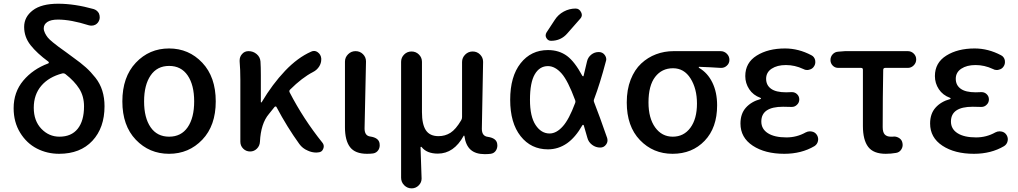

<svg xmlns="http://www.w3.org/2000/svg" viewBox="-20 -830 5580 1052"><path d="M305.7 -81.1Q371.1 -81.1 405.8 -124.5Q440.4 -168 440.4 -247.1Q440.4 -302.7 414.1 -344.2Q387.7 -385.7 338.9 -423.8Q331.1 -429.7 321.3 -427.7Q247.1 -408.2 206.1 -359.9Q165 -311.5 165 -239.7Q165 -168 206.5 -124.5Q248 -81.1 305.7 -81.1ZM493.2 -780.3Q511.7 -774.4 521.5 -757.8Q526.4 -747.1 526.4 -735.4Q526.4 -728.5 524.4 -721.7Q518.6 -703.1 502 -694.3Q492.2 -689.5 481.4 -689.5Q474.6 -689.5 466.8 -691.4Q368.2 -722.7 297.9 -722.7Q258.8 -722.7 239.3 -709.5Q219.7 -696.3 219.7 -674.8Q219.7 -662.1 226.6 -648.4Q233.4 -634.8 241.7 -624.5Q250 -614.3 269 -598.6Q288.1 -583 300.8 -573.7Q313.5 -564.5 340.8 -544.9Q368.2 -525.4 381.8 -514.6Q422.9 -485.4 450.2 -460.9Q477.5 -436.5 502.9 -404.3Q528.3 -372.1 540.5 -333Q552.7 -293.9 552.7 -248Q552.7 -129.9 486.3 -58.6Q419.9 12.7 303.7 12.7Q238.3 12.7 182.1 -16.1Q126 -44.9 90.3 -103Q54.7 -161.1 54.7 -237.3Q54.7 -325.2 107.4 -388.2Q160.2 -451.2 244.1 -482.4Q247.1 -483.4 247.6 -486.8Q248 -490.2 245.1 -492.2Q182.6 -538.1 147.5 -582.5Q112.3 -627 112.3 -682.6Q112.3 -737.3 159.7 -773.4Q207 -809.6 298.8 -809.6Q388.7 -809.6 493.2 -780.3Z M906.2 12.7Q797.9 12.7 724.1 -64.5Q650.4 -141.6 650.4 -274.4Q650.4 -408.2 724.1 -486.3Q797.9 -564.5 906.2 -564.5Q1014.6 -564.5 1088.4 -486.3Q1162.1 -408.2 1162.1 -274.4Q1162.1 -141.6 1088.4 -64.5Q1014.6 12.7 906.2 12.7ZM1043.9 -274.4Q1043.9 -364.3 1008.3 -416.5Q972.7 -468.8 906.7 -468.8Q840.8 -468.8 805.2 -416.5Q769.5 -364.3 769.5 -274.4Q769.5 -184.6 805.2 -132.8Q840.8 -81.1 906.7 -81.1Q972.7 -81.1 1008.3 -132.8Q1043.9 -184.6 1043.9 -274.4Z M1746.1 -48.8Q1753.9 -39.1 1753.9 -28.3Q1753.9 -21.5 1751 -14.6Q1744.1 3.9 1723.6 4.9Q1718.8 5.9 1713.9 5.9Q1688.5 5.9 1666 -4.9Q1637.7 -16.6 1620.1 -41Q1553.7 -132.8 1495.1 -243.2Q1494.1 -246.1 1490.7 -246.6Q1487.3 -247.1 1484.4 -244.1Q1458 -211.9 1453.1 -205.1Q1409.2 -153.3 1404.3 -53.7Q1403.3 -31.2 1387.7 -15.6Q1372.1 0 1350.6 0Q1328.1 0 1312.5 -15.6Q1296.9 -31.2 1296.9 -53.7V-393.6Q1296.9 -449.2 1293 -493.2Q1293 -496.1 1293 -499Q1293 -518.6 1305.7 -533.2Q1319.3 -549.8 1341.8 -549.8Q1367.2 -549.8 1386.2 -533.7Q1405.3 -517.6 1407.2 -493.2Q1409.2 -462.9 1409.2 -418.9V-271.5Q1409.2 -268.6 1411.1 -268.6Q1413.1 -268.6 1414.1 -270.5Q1472.7 -369.1 1542 -441.9Q1611.3 -514.6 1684.6 -546.9Q1692.4 -550.8 1700.2 -550.8Q1710.9 -550.8 1720.7 -543.9Q1738.3 -531.2 1740.2 -509.8Q1740.2 -506.8 1740.2 -503.9Q1740.2 -484.4 1729.5 -466.8Q1716.8 -446.3 1695.3 -435.5Q1634.8 -404.3 1569.3 -338.9Q1562.5 -332 1567.4 -323.2Q1642.6 -177.7 1746.1 -48.8Z M1991.2 12.7Q1925.8 12.7 1897.9 -23.9Q1870.1 -60.5 1870.1 -132.8V-492.2Q1870.1 -515.6 1887.2 -532.7Q1904.3 -549.8 1928.2 -549.8Q1952.1 -549.8 1968.8 -533.2Q1985.4 -516.6 1985.4 -493.2L1977.5 -126Q1977.5 -85.9 2008.8 -82Q2054.7 -75.2 2059.6 -44.9Q2060.5 -39.1 2060.5 -34.2Q2060.5 -20.5 2053.7 -8.8Q2043 7.8 2024.4 10.7Q2009.8 12.7 1991.2 12.7Z M2235.4 202.1Q2211.9 202.1 2194.8 185.1Q2177.7 168 2177.7 143.6V-491.2Q2177.7 -514.6 2194.3 -531.2Q2210.9 -547.9 2234.9 -547.9Q2258.8 -547.9 2275.4 -531.2Q2292 -514.6 2292 -491.2V-215.8Q2292 -148.4 2313.5 -116.2Q2335 -84 2382.8 -84Q2418.9 -84 2448.2 -102.5Q2477.5 -121.1 2506.8 -170.9Q2511.7 -178.7 2511.7 -188.5V-490.2Q2511.7 -513.7 2528.8 -530.8Q2545.9 -547.9 2569.8 -547.9Q2593.8 -547.9 2610.4 -531.2Q2627 -514.6 2627 -491.2L2620.1 -124Q2620.1 -84 2653.3 -80.1Q2699.2 -73.2 2704.1 -43Q2705.1 -38.1 2705.1 -33.2Q2705.1 -18.6 2698.2 -6.8Q2688.5 9.8 2668.9 12.7Q2654.3 14.6 2635.7 14.6Q2585.9 14.6 2558.6 -9.8Q2531.2 -34.2 2524.4 -85.9Q2523.4 -86.9 2522 -86.9Q2520.5 -86.9 2520.5 -85.9Q2466.8 11.7 2378.9 11.7Q2318.4 11.7 2290 -24.4Q2288.1 -26.4 2286.1 -25.4Q2284.2 -24.4 2284.2 -22.5L2290 148.4Q2290 168.9 2275.4 184.6Q2258.8 202.1 2235.4 202.1Z M3130.9 -264.6Q3134.8 -273.4 3130.9 -282.2Q3091.8 -387.7 3057.6 -426.8Q3021.5 -467.8 2982.4 -467.8Q2936.5 -467.8 2910.2 -422.9Q2883.8 -377.9 2883.8 -283.2Q2883.8 -191.4 2914.6 -145Q2945.3 -98.6 2991.2 -98.6Q3029.3 -98.6 3064.5 -138.7Q3097.7 -175.8 3130.9 -264.6ZM3235.4 -287.1Q3231.4 -278.3 3235.4 -269.5Q3264.6 -195.3 3306.6 -74.2Q3308.6 -67.4 3308.6 -60.5Q3308.6 -48.8 3300.8 -38.1Q3289.1 -21.5 3268.6 -21.5Q3244.1 -21.5 3224.1 -36.6Q3204.1 -51.8 3198.2 -75.2Q3186.5 -114.3 3178.7 -142.6Q3177.7 -145.5 3175.3 -146Q3172.9 -146.5 3170.9 -143.6Q3132.8 -77.1 3086.9 -44.9Q3039.1 -11.7 2982.4 -11.7Q2889.6 -11.7 2832.5 -84Q2775.4 -156.2 2775.4 -283.2Q2775.4 -411.1 2832.5 -483.4Q2889.6 -555.7 2982.4 -555.7Q3043 -555.7 3086.9 -523.4Q3128.9 -492.2 3170.9 -414.1Q3172.9 -412.1 3175.3 -412.1Q3177.7 -412.1 3177.7 -415Q3186.5 -449.2 3196.3 -493.2Q3201.2 -515.6 3219.2 -530.3Q3237.3 -544.9 3260.7 -544.9Q3281.2 -544.9 3293 -529.3Q3301.8 -517.6 3301.8 -504.9Q3301.8 -500 3299.8 -494.1Q3267.6 -372.1 3235.4 -287.1ZM3019.5 -720.7Q3038.1 -750 3068.8 -766.6Q3099.6 -783.2 3133.8 -783.2Q3154.3 -783.2 3164.1 -762.7Q3168 -754.9 3168 -748Q3168 -737.3 3159.2 -727.5L3088.9 -647.5Q3053.7 -606.4 2999 -606.4Q2982.4 -606.4 2973.6 -622.1Q2969.7 -628.9 2969.7 -635.7Q2969.7 -644.5 2974.6 -652.3Z M3665 12.7Q3558.6 12.7 3486.3 -62.5Q3414.1 -137.7 3414.1 -268.6Q3414.1 -338.9 3435.5 -393.6Q3457 -448.2 3493.2 -481.9Q3529.3 -515.6 3574.7 -532.7Q3620.1 -549.8 3670.9 -549.8H3927.7Q3948.2 -549.8 3962.4 -535.6Q3976.6 -521.5 3976.6 -502Q3976.6 -482.4 3961.9 -469.7Q3949.2 -458 3931.6 -458Q3930.7 -458 3928.7 -458Q3870.1 -461.9 3810.5 -463.9Q3808.6 -463.9 3808.6 -461.4Q3808.6 -459 3810.5 -458Q3857.4 -430.7 3883.3 -377.4Q3909.2 -324.2 3909.2 -252.9Q3909.2 -129.9 3840.8 -58.6Q3772.5 12.7 3665 12.7ZM3666 -81.1Q3726.6 -81.1 3762.7 -129.9Q3798.8 -178.7 3798.8 -262.7Q3798.8 -343.8 3763.7 -399.9Q3728.5 -456.1 3667.5 -456.1Q3606.4 -456.1 3569.8 -408.7Q3533.2 -361.3 3533.2 -268.6Q3533.2 -182.6 3569.8 -131.8Q3606.4 -81.1 3666 -81.1Z M4277.3 12.7Q4171.9 12.7 4104.5 -31.7Q4037.1 -76.2 4037.1 -153.3Q4037.1 -207 4066.9 -240.2Q4096.7 -273.4 4146.5 -287.1Q4149.4 -288.1 4149.4 -290.5Q4149.4 -293 4146.5 -293.9Q4106.4 -308.6 4085 -341.3Q4063.5 -374 4063.5 -413.1Q4063.5 -486.3 4126 -525.4Q4188.5 -564.5 4281.2 -564.5Q4355.5 -564.5 4425.8 -527.3Q4441.4 -519.5 4446.3 -501Q4447.3 -495.1 4447.3 -490.2Q4447.3 -477.5 4440.4 -466.8Q4431.6 -452.1 4414.1 -448.2Q4408.2 -446.3 4402.3 -446.3Q4390.6 -446.3 4380.9 -452.1Q4335 -473.6 4286.1 -473.6Q4238.3 -473.6 4208 -453.6Q4177.7 -433.6 4177.7 -398.4Q4177.7 -363.3 4204.6 -343.8Q4231.4 -324.2 4287.1 -324.2Q4299.8 -324.2 4316.4 -325.2Q4317.4 -325.2 4319.3 -325.2Q4335 -325.2 4346.7 -314.5Q4359.4 -302.7 4359.4 -285.2Q4359.4 -267.6 4346.7 -255.9Q4335 -244.1 4318.4 -244.1Q4317.4 -244.1 4316.4 -244.1Q4293 -245.1 4270.5 -245.1Q4151.4 -245.1 4151.4 -164.1Q4151.4 -123 4187.5 -100.1Q4223.6 -77.1 4289.1 -77.1Q4345.7 -77.1 4394.5 -104.5Q4405.3 -110.4 4418 -110.4Q4422.9 -110.4 4427.7 -109.4Q4445.3 -106.4 4455.1 -91.8Q4462.9 -80.1 4462.9 -66.4Q4462.9 -62.5 4461.9 -57.6Q4458 -39.1 4442.4 -29.3Q4371.1 12.7 4277.3 12.7Z M4833 12.7Q4765.6 12.7 4736.8 -25.4Q4708 -63.5 4708 -139.6V-448.2Q4708 -458 4698.2 -458H4573.2Q4554.7 -458 4542.5 -470.7Q4530.3 -483.4 4530.3 -501Q4530.3 -519.5 4542.5 -532.7Q4554.7 -545.9 4573.2 -546.9L4610.4 -549.8H4954.1Q4972.7 -549.8 4986.3 -536.6Q5000 -523.4 5000 -504.4Q5000 -485.4 4986.3 -471.7Q4972.7 -458 4954.1 -458H4830.1Q4820.3 -458 4819.3 -448.2Q4816.4 -298.8 4816.4 -133.8Q4816.4 -105.5 4827.6 -93.3Q4838.9 -81.1 4861.3 -81.1Q4867.2 -81.1 4873 -81.1Q4876 -82 4877.9 -82Q4893.6 -82 4907.2 -73.2Q4921.9 -63.5 4924.8 -45.9Q4925.8 -41 4925.8 -36.1Q4925.8 -22.5 4918 -10.7Q4908.2 4.9 4889.6 7.8Q4861.3 12.7 4833 12.7Z M5316.4 12.7Q5210.9 12.7 5143.6 -31.7Q5076.2 -76.2 5076.2 -153.3Q5076.2 -207 5106 -240.2Q5135.7 -273.4 5185.5 -287.1Q5188.5 -288.1 5188.5 -290.5Q5188.5 -293 5185.5 -293.9Q5145.5 -308.6 5124 -341.3Q5102.5 -374 5102.5 -413.1Q5102.5 -486.3 5165 -525.4Q5227.5 -564.5 5320.3 -564.5Q5394.5 -564.5 5464.8 -527.3Q5480.5 -519.5 5485.4 -501Q5486.3 -495.1 5486.3 -490.2Q5486.3 -477.5 5479.5 -466.8Q5470.7 -452.1 5453.1 -448.2Q5447.3 -446.3 5441.4 -446.3Q5429.7 -446.3 5419.9 -452.1Q5374 -473.6 5325.2 -473.6Q5277.3 -473.6 5247.1 -453.6Q5216.8 -433.6 5216.8 -398.4Q5216.8 -363.3 5243.7 -343.8Q5270.5 -324.2 5326.2 -324.2Q5338.9 -324.2 5355.5 -325.2Q5356.4 -325.2 5358.4 -325.2Q5374 -325.2 5385.7 -314.5Q5398.4 -302.7 5398.4 -285.2Q5398.4 -267.6 5385.7 -255.9Q5374 -244.1 5357.4 -244.1Q5356.4 -244.1 5355.5 -244.1Q5332 -245.1 5309.6 -245.1Q5190.4 -245.1 5190.4 -164.1Q5190.4 -123 5226.6 -100.1Q5262.7 -77.1 5328.1 -77.1Q5384.8 -77.1 5433.6 -104.5Q5444.3 -110.4 5457 -110.4Q5461.9 -110.4 5466.8 -109.4Q5484.4 -106.4 5494.1 -91.8Q5502 -80.1 5502 -66.4Q5502 -62.5 5501 -57.6Q5497.1 -39.1 5481.4 -29.3Q5410.2 12.7 5316.4 12.7Z"/></svg>

Font: Gen Jyuu GothicX Medium
Style: Regular
Weight: 500
Designer: Ryoko NISHIZUKA (kana &amp; ideographs); Paul D. Hunt (Latin, Greek &amp; Cyrillic); Wenlong ZHANG (bopomofo); Sandoll C
Version: Version 1.058.20140828